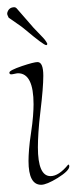

<svg xmlns="http://www.w3.org/2000/svg" viewBox="-36 -501 226 532"><path d="M78 11Q43 11 43 -55Q43 -68 44.5 -87.5Q46 -107 50 -133Q54 -159 55.5 -179Q57 -199 57 -212Q57 -298 14 -298Q11 -298 4.5 -296.5Q-2 -295 -5 -295Q-10 -295 -10 -300Q-10 -306 25 -318Q58 -329 68 -329Q84 -329 84 -291Q84 -275 82 -250Q80 -225 76 -192Q72 -159 70.5 -134.5Q69 -110 69 -93Q69 -13 104 -13Q127 -13 153 -45Q156 -45 156 -40Q156 -28 124 -8Q93 11 78 11ZM92 -376Q85 -376 35 -418Q26 -426 11 -436Q-4 -446 -12 -452Q-13 -455 -14.5 -457.5Q-16 -460 -16 -463V-465Q-12 -481 4 -481Q7 -481 10 -478L57 -424Q69 -411 80 -400Q91 -389 95 -380Q95 -376 92 -376Z"/></svg>

Font: Shalimar
Style: Regular
Weight: 400
Designer: Robert E. Leuschke
Foundry: Robert E. Leuschke
Version: Version 1.010; ttfautohint (v1.8.3)